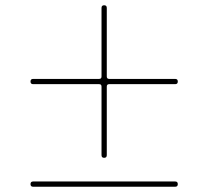

<svg xmlns="http://www.w3.org/2000/svg" viewBox="-20 -670 792 730"><path d="M106 40Q96 40 96 30Q96 20 106 20H646Q656 20 656 30Q656 40 646 40ZM106 -350Q96 -350 96 -360Q96 -370 106 -370H357Q366 -370 366 -379V-640Q366 -650 376 -650Q386 -650 386 -640V-379Q386 -370 395 -370H646Q656 -370 656 -360Q656 -350 646 -350H395Q386 -350 386 -341V-80Q386 -70 376 -70Q366 -70 366 -80V-341Q366 -350 357 -350Z"/></svg>

Font: Rounded Mplus 1c Thin
Style: Regular
Weight: 250
Version: Version 1.059.20150529